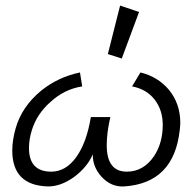

<svg xmlns="http://www.w3.org/2000/svg" viewBox="-20 -658 686 689"><path d="M625 -191Q604 -1 426 11Q379 14 344 -24Q312 -60 313 -104Q293 -58 246 -23Q197 12 151 11Q24 7 24 -118Q24 -154 36 -197Q58 -275 127 -332Q187 -381 267 -398L275 -348Q211 -338 161 -292Q112 -249 94 -190Q84 -157 84 -127Q84 -42 164 -42Q216 -42 253.5 -94Q291 -146 306 -238H376Q363 -182 363 -137Q363 -42 435 -42Q495 -42 533 -98Q564 -145 564 -210Q564 -263 535 -300.5Q506 -338 454 -348L484 -398Q546 -383 586 -336Q627 -286 627 -217Q627 -209 625 -191ZM411 -638 479 -615 417 -448 367 -464Z"/></svg>

Font: GFS Neohellenic Rg
Style: Italic
Weight: 400
Italic angle: -12°
Designer: Takis Katsoulidis and George D. Matthiopoulos
Foundry: Takis Katsoulidis and George D. Matthiopoulos
Version: Version 1.0